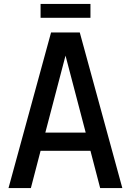

<svg xmlns="http://www.w3.org/2000/svg" viewBox="-20 -950 661 970"><path d="M185 -930H437V-860H185ZM383 -786 598 0H486L437 -188H185L136 0H23L238 -786ZM209 -280H413L311 -669Z"/></svg>

Font: Coupeur_Texte
Style: Regular
Weight: 400
Designer: Léa Rolland
Version: Version 1.000;PS 001.000;hotconv 1.0.88;makeotf.lib2.5.64775